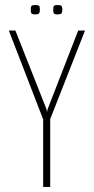

<svg xmlns="http://www.w3.org/2000/svg" viewBox="-20 -741 372 761"><path d="M151 0V-268L15 -620H41L164 -309L166 -299H167L169 -309L290 -620H317L179 -269V0ZM208 -684Q195 -684 193 -689Q191 -694 191 -702Q191 -712 193 -716.5Q195 -721 208 -721Q222 -721 224.5 -716.5Q227 -712 227 -702Q227 -694 224.5 -689Q222 -684 208 -684ZM120 -684Q106 -684 104 -689Q102 -694 102 -702Q102 -712 104 -716.5Q106 -721 120 -721Q134 -721 136 -716.5Q138 -712 138 -702Q138 -694 135.5 -689Q133 -684 120 -684Z"/></svg>

Font: Smooch Sans ExtraLight
Style: Regular
Weight: 200
Designer: Robert E. Leuschke
Foundry: Robert E. Leuschke
Version: Version 1.010; ttfautohint (v1.8.3)